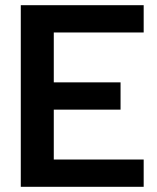

<svg xmlns="http://www.w3.org/2000/svg" viewBox="-20 -719 603 739"><path d="M60 -699H533V-594H187V-402H444V-297H187V-105H533V0H60Z"/></svg>

Font: Prompt Medium
Style: Regular
Weight: 500
Designer: Katatrad Team
Foundry: CadsonDemak
Version: Version 1.001